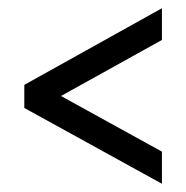

<svg xmlns="http://www.w3.org/2000/svg" viewBox="-20 -439 451 466"><path d="M373 7 39 -177V-233L373 -419V-342L128 -206L373 -71Z"/></svg>

Font: Junicode Cond Medium
Style: Regular
Weight: 500
Width: 3
Designer: Peter S. Baker
Version: Version 2.201